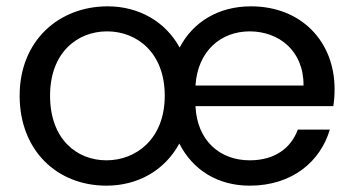

<svg xmlns="http://www.w3.org/2000/svg" viewBox="-20 -577 1118 606"><path d="M318 -478C412 -478 500 -411 500 -275C500 -138 409 -71 316 -71C222 -71 138 -138 138 -275C138 -411 224 -478 318 -478ZM42 -275C42 -102 160 9 316 9C415 9 500 -39 546 -124C589 -39 669 9 768 9C904 9 992 -69 1021 -168H920C899 -111 849 -71 768 -71C675 -71 602 -132 597 -242H1032C1035 -261 1036 -277 1036 -296C1036 -446 931 -557 772 -557C671 -557 590 -509 547 -427C502 -509 418 -557 320 -557C165 -557 42 -448 42 -275ZM597 -307C604 -417 678 -478 768 -478C860 -478 939 -417 938 -307Z"/></svg>

Font: Malmofest
Style: Regular
Weight: 400
Designer: Jonny Pinhorn (Poppins), Kolossal
Version: Version 1.004;Glyphs 3.1.2 (3151)